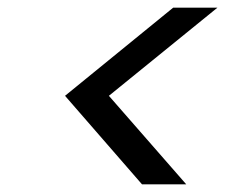

<svg xmlns="http://www.w3.org/2000/svg" viewBox="-20 -615 595 499"><path d="M349 -136 149 -366 430 -595H545L263 -366L464 -136Z"/></svg>

Font: Fz Poppins
Style: Italic
Weight: 400
Italic angle: -10°
Designer: Ninad Kale (Devanagari), Jonny Pinhorn (Latin)
Foundry: Indian Type Foundry
Version: Vit hóa bi Vntype.Com & FontZin.Com